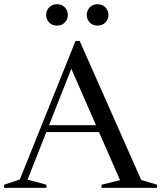

<svg xmlns="http://www.w3.org/2000/svg" viewBox="-29 -914 784 934"><path d="M173 -271.5V-305H521V-271.5ZM658 -38.5 735 -15.5V0H465V-15.5L555 -37.5L309 -600H326L105 -40L197 -15.5V0H-9V-15.5L67.5 -41L338.5 -715H358.5ZM248.5 -789.5Q224.5 -789.5 210 -804.8Q195.5 -820 195.5 -841Q195.5 -862.5 210 -878Q224.5 -893.5 248.5 -893.5Q272 -893.5 286.5 -878Q301 -862.5 301 -841Q301 -820 286.5 -804.8Q272 -789.5 248.5 -789.5ZM445.5 -789.5Q422 -789.5 407.5 -804.8Q393 -820 393 -841Q393 -862.5 407.5 -878Q422 -893.5 445.5 -893.5Q469.5 -893.5 484 -878Q498.5 -862.5 498.5 -841Q498.5 -820 484 -804.8Q469.5 -789.5 445.5 -789.5Z"/></svg>

Font: Newsreader 60pt
Style: Regular
Weight: 400
Designer: Hugues Gentile
Foundry: Production Type
Version: Version 1.003